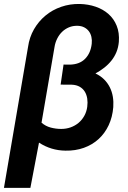

<svg xmlns="http://www.w3.org/2000/svg" viewBox="-30 -741 637 958"><path d="M367.7 -721.2Q410.2 -720.2 447.3 -707.5Q484.4 -694.8 511.2 -671.1Q538.1 -647.5 552.2 -612.5Q566.4 -577.6 563 -532.2Q560.5 -504.4 551 -481.2Q541.5 -458 525.9 -438.5Q510.3 -418.9 490 -403.1Q469.7 -387.2 446.3 -374.5Q471.2 -362.8 489 -345.2Q506.8 -327.6 517.8 -305.7Q528.8 -283.7 533 -258.5Q537.1 -233.4 535.2 -206.5Q531.2 -156.7 512.2 -116.2Q493.2 -75.7 461.9 -47.1Q430.7 -18.6 388.4 -3.4Q346.2 11.7 296.4 10.7Q224.6 9.8 164.6 -29.3L121.6 196.3H-10.3L109.9 -506.8Q116.7 -555.2 139.6 -595Q162.6 -634.8 197 -663.3Q231.4 -691.9 275.4 -707Q319.3 -722.2 367.7 -721.2ZM317.9 -418.5Q366.7 -419.4 394.5 -447.5Q422.4 -475.6 427.7 -522.9Q429.7 -541 426 -557.1Q422.4 -573.2 413.3 -585.2Q404.3 -597.2 390.1 -604.5Q376 -611.8 356.9 -612.3Q333.5 -612.8 314.2 -604.7Q294.9 -596.7 280 -582.3Q265.1 -567.9 255.4 -548.3Q245.6 -528.8 242.2 -507.3L177.2 -128.9Q197.3 -111.3 223.1 -104.5Q249 -97.7 275.4 -97.7Q300.3 -97.7 322.3 -105.5Q344.2 -113.3 361.6 -127.7Q378.9 -142.1 390.4 -162.6Q401.9 -183.1 405.3 -208Q408.2 -229.5 405.3 -249Q402.3 -268.6 393.1 -283.7Q383.8 -298.8 367.7 -308.1Q351.6 -317.4 328.1 -318.4L272.5 -318.8L287.1 -418.9Z"/></svg>

Font: Roboto Mono
Style: Bold Italic
Weight: 700
Designer: Google
Version: Version 2.000985; 2015; ttfautohint (v1.3)